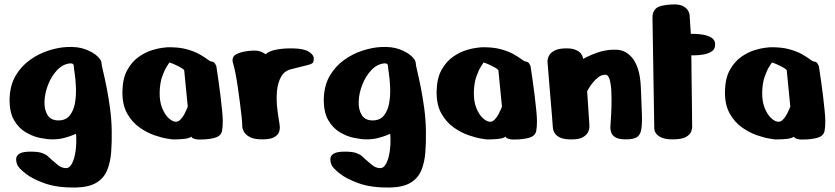

<svg xmlns="http://www.w3.org/2000/svg" viewBox="-20 -625 3743 861"><path d="M321 -25Q321 -25 306.5 -19Q292 -13 268 -6.5Q244 0 214 0Q192 0 159.5 -6.5Q127 -13 95 -32Q63 -51 42.5 -87Q22 -123 23 -183Q25 -243 50 -285.5Q75 -328 114 -356Q153 -384 196.5 -398Q240 -412 278 -414Q329 -417 364 -403.5Q399 -390 417 -372.5Q435 -355 435 -344Q435 -336 442 -307Q449 -278 457.5 -235.5Q466 -193 473 -142.5Q480 -92 481 -40Q482 12 478.5 57.5Q475 103 460.5 138.5Q446 174 412 194.5Q378 215 318 216Q237 217 181.5 197.5Q126 178 95 153.5Q64 129 58 115Q52 101 52.5 87Q53 73 67.5 64Q82 55 117 55Q152 55 169.5 61.5Q187 68 195 76Q203 84 209 89Q218 96 236.5 112.5Q255 129 277 129Q292 129 303 108Q314 87 319 52Q324 17 321 -25ZM296 -341Q262 -338 236.5 -311Q211 -284 196 -246Q181 -208 179.5 -171Q178 -134 193 -109.5Q208 -85 242 -85Q276 -85 293.5 -108Q311 -131 316.5 -164.5Q322 -198 320.5 -233.5Q319 -269 315 -295Q311 -321 311 -328Q310 -339 303 -340Q296 -341 296 -341Z M731 -413Q781 -414 816 -404.5Q851 -395 874 -382Q897 -369 910 -359Q923 -349 929 -349Q940 -348 945 -338.5Q950 -329 950 -329Q950 -329 953 -309Q956 -289 960.5 -258Q965 -227 969 -193Q973 -159 976 -129Q979 -99 979 -82Q979 -54 975.5 -37Q972 -20 955 -11.5Q938 -3 899 0Q870 2 857 -1Q844 -4 841 -8Q838 -12 838 -12Q829 -5 808.5 -2.5Q788 0 770 0Q752 0 752 0Q752 0 729 -3.5Q706 -7 672.5 -18.5Q639 -30 605.5 -53.5Q572 -77 550 -116.5Q528 -156 529 -215Q530 -274 551 -311.5Q572 -349 602 -370Q632 -391 661.5 -400Q691 -409 711 -411Q731 -413 731 -413ZM806 -310Q801 -317 784.5 -325.5Q768 -334 753.5 -340Q739 -346 739 -344Q739 -343 728.5 -327.5Q718 -312 707.5 -282.5Q697 -253 696 -212Q695 -171 707 -141Q719 -111 736.5 -95Q754 -79 769 -79Q780 -79 790 -89.5Q800 -100 807 -113.5Q814 -127 818 -137Q822 -147 822 -147Z M1066 -68Q1066 -79 1063 -106Q1060 -133 1055.5 -167.5Q1051 -202 1046 -236.5Q1041 -271 1035.5 -298.5Q1030 -326 1026 -338Q1016 -368 1037.5 -380.5Q1059 -393 1098 -397Q1137 -401 1154.5 -391.5Q1172 -382 1172 -382Q1187 -397 1221.5 -403Q1256 -409 1294 -408Q1343 -407 1365 -393Q1387 -379 1387 -363Q1387 -351 1384 -345Q1381 -339 1360.5 -333.5Q1340 -328 1287 -315Q1256 -308 1241 -281.5Q1226 -255 1222.5 -220.5Q1219 -186 1222 -152.5Q1225 -119 1229 -96.5Q1233 -74 1233 -72Q1233 -70 1234.5 -58.5Q1236 -47 1231.5 -33.5Q1227 -20 1210 -10Q1193 0 1156 0Q1119 0 1100 -10.5Q1081 -21 1074 -34Q1067 -47 1066.5 -57.5Q1066 -68 1066 -68Z M1730 -25Q1730 -25 1715.5 -19Q1701 -13 1677 -6.5Q1653 0 1623 0Q1601 0 1568.5 -6.5Q1536 -13 1504 -32Q1472 -51 1451.5 -87Q1431 -123 1432 -183Q1434 -243 1459 -285.5Q1484 -328 1523 -356Q1562 -384 1605.5 -398Q1649 -412 1687 -414Q1738 -417 1773 -403.5Q1808 -390 1826 -372.5Q1844 -355 1844 -344Q1844 -336 1851 -307Q1858 -278 1866.5 -235.5Q1875 -193 1882 -142.5Q1889 -92 1890 -40Q1891 12 1887.5 57.5Q1884 103 1869.5 138.5Q1855 174 1821 194.5Q1787 215 1727 216Q1646 217 1590.5 197.5Q1535 178 1504 153.5Q1473 129 1467 115Q1461 101 1461.5 87Q1462 73 1476.5 64Q1491 55 1526 55Q1561 55 1578.5 61.5Q1596 68 1604 76Q1612 84 1618 89Q1627 96 1645.5 112.5Q1664 129 1686 129Q1701 129 1712 108Q1723 87 1728 52Q1733 17 1730 -25ZM1705 -341Q1671 -338 1645.5 -311Q1620 -284 1605 -246Q1590 -208 1588.5 -171Q1587 -134 1602 -109.5Q1617 -85 1651 -85Q1685 -85 1702.5 -108Q1720 -131 1725.5 -164.5Q1731 -198 1729.5 -233.5Q1728 -269 1724 -295Q1720 -321 1720 -328Q1719 -339 1712 -340Q1705 -341 1705 -341Z M2140 -413Q2190 -414 2225 -404.5Q2260 -395 2283 -382Q2306 -369 2319 -359Q2332 -349 2338 -349Q2349 -348 2354 -338.5Q2359 -329 2359 -329Q2359 -329 2362 -309Q2365 -289 2369.5 -258Q2374 -227 2378 -193Q2382 -159 2385 -129Q2388 -99 2388 -82Q2388 -54 2384.5 -37Q2381 -20 2364 -11.5Q2347 -3 2308 0Q2279 2 2266 -1Q2253 -4 2250 -8Q2247 -12 2247 -12Q2238 -5 2217.5 -2.5Q2197 0 2179 0Q2161 0 2161 0Q2161 0 2138 -3.5Q2115 -7 2081.5 -18.5Q2048 -30 2014.5 -53.5Q1981 -77 1959 -116.5Q1937 -156 1938 -215Q1939 -274 1960 -311.5Q1981 -349 2011 -370Q2041 -391 2070.5 -400Q2100 -409 2120 -411Q2140 -413 2140 -413ZM2215 -310Q2210 -317 2193.5 -325.5Q2177 -334 2162.5 -340Q2148 -346 2148 -344Q2148 -343 2137.5 -327.5Q2127 -312 2116.5 -282.5Q2106 -253 2105 -212Q2104 -171 2116 -141Q2128 -111 2145.5 -95Q2163 -79 2178 -79Q2189 -79 2199 -89.5Q2209 -100 2216 -113.5Q2223 -127 2227 -137Q2231 -147 2231 -147Z M2546 0Q2546 0 2533 0Q2520 0 2503.5 -4Q2487 -8 2474 -20Q2461 -32 2459 -55Q2458 -74 2455 -109Q2452 -144 2448.5 -185.5Q2445 -227 2442 -264.5Q2439 -302 2437 -326Q2435 -350 2435 -350Q2435 -350 2436 -358.5Q2437 -367 2443.5 -378Q2450 -389 2466.5 -398Q2483 -407 2513 -408Q2543 -409 2560 -402Q2577 -395 2584.5 -385.5Q2592 -376 2593.5 -368.5Q2595 -361 2595 -361Q2595 -361 2613.5 -370.5Q2632 -380 2661.5 -390Q2691 -400 2724 -402Q2729 -402 2743.5 -402Q2758 -402 2775.5 -395.5Q2793 -389 2810.5 -371Q2828 -353 2840 -318.5Q2852 -284 2854 -228Q2857 -158 2858.5 -113Q2860 -68 2855.5 -43.5Q2851 -19 2835.5 -9.5Q2820 0 2787 0Q2755 0 2740 -9Q2725 -18 2721 -30.5Q2717 -43 2717 -53Q2717 -59 2719 -85.5Q2721 -112 2722 -146.5Q2723 -181 2721.5 -214.5Q2720 -248 2713.5 -269.5Q2707 -291 2693 -290Q2676 -289 2661.5 -277.5Q2647 -266 2636 -251.5Q2625 -237 2619 -226.5Q2613 -216 2613 -216L2623 -65Q2623 -65 2623 -55Q2623 -45 2617 -32.5Q2611 -20 2594.5 -10Q2578 0 2546 0Z M2906 -546Q2905 -571 2921 -586.5Q2937 -602 2992 -605Q3029 -607 3046 -596Q3063 -585 3067.5 -573.5Q3072 -562 3072 -562L3078 -473Q3078 -473 3094.5 -473Q3111 -473 3132.5 -469.5Q3154 -466 3170.5 -456Q3187 -446 3187 -425Q3187 -404 3171 -394Q3155 -384 3134 -380.5Q3113 -377 3096.5 -377Q3080 -377 3080 -377Q3080 -377 3080.5 -354.5Q3081 -332 3081 -296.5Q3081 -261 3082 -221Q3083 -181 3083 -144.5Q3083 -108 3083.5 -83.5Q3084 -59 3084 -55Q3084 -48 3079.5 -35Q3075 -22 3056.5 -11Q3038 0 2996 0Q2965 0 2948 -7.5Q2931 -15 2923.5 -24.5Q2916 -34 2915 -41.5Q2914 -49 2914 -49Z M3433 -413Q3483 -414 3518 -404.5Q3553 -395 3576 -382Q3599 -369 3612 -359Q3625 -349 3631 -349Q3642 -348 3647 -338.5Q3652 -329 3652 -329Q3652 -329 3655 -309Q3658 -289 3662.5 -258Q3667 -227 3671 -193Q3675 -159 3678 -129Q3681 -99 3681 -82Q3681 -54 3677.5 -37Q3674 -20 3657 -11.5Q3640 -3 3601 0Q3572 2 3559 -1Q3546 -4 3543 -8Q3540 -12 3540 -12Q3531 -5 3510.5 -2.5Q3490 0 3472 0Q3454 0 3454 0Q3454 0 3431 -3.5Q3408 -7 3374.5 -18.5Q3341 -30 3307.5 -53.5Q3274 -77 3252 -116.5Q3230 -156 3231 -215Q3232 -274 3253 -311.5Q3274 -349 3304 -370Q3334 -391 3363.5 -400Q3393 -409 3413 -411Q3433 -413 3433 -413ZM3508 -310Q3503 -317 3486.5 -325.5Q3470 -334 3455.5 -340Q3441 -346 3441 -344Q3441 -343 3430.5 -327.5Q3420 -312 3409.5 -282.5Q3399 -253 3398 -212Q3397 -171 3409 -141Q3421 -111 3438.5 -95Q3456 -79 3471 -79Q3482 -79 3492 -89.5Q3502 -100 3509 -113.5Q3516 -127 3520 -137Q3524 -147 3524 -147Z"/></svg>

Font: Nerko One
Style: Regular
Weight: 400
Designer: Nermin Kahrimanovic
Foundry: Nermin Kahrimanovic
Version: Version 1.101